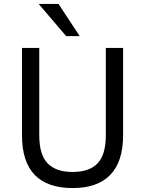

<svg xmlns="http://www.w3.org/2000/svg" viewBox="-20 -949 740 978"><path d="M350 9Q222 9 157 -58Q92 -125 92 -260V-705H180V-260Q180 -161 222.5 -117Q265 -73 350 -73Q435 -73 477 -117Q519 -161 519 -260V-705H607V-260Q607 -126 542 -58.5Q477 9 350 9ZM317 -765 177 -929H278L386 -765Z"/></svg>

Font: Nunito Sans 7pt SemiCondensed
Style: Regular
Weight: 400
Width: 4
Designer: Vernon Adams
Foundry: Vernon Adams
Version: Version 3.101;gftools[0.9.27]